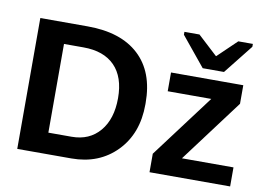

<svg xmlns="http://www.w3.org/2000/svg" viewBox="-79 -871 1379 994"><g transform="rotate(10 611.0 -373.5)"><path d="M680.2 -349.1V-341.8Q680.2 -188.5 588.4 -94.2Q496.6 0 351.1 0H345.2H66.9V-688H315.9Q490.7 -688 585.4 -600.3Q680.2 -512.7 680.2 -349.1ZM535.2 -349.1Q535.2 -460 477.8 -518.6Q420.4 -577.1 313 -577.1H210.9V-110.8H333Q426.3 -110.8 480.7 -175Q535.2 -239.3 535.2 -349.1ZM1186 0H762.2V-97.2L1011.2 -429.2H782.2V-527.8H1162.1V-430.2L915 -100.1H1186ZM1173.8 -731.9 1051.8 -578.1H939.9L814 -731.9V-747.1H893.1L996.1 -651.9H998L1097.2 -747.1H1173.8Z"/></g></svg>

Font: Libra Sans Modern
Style: Bold
Weight: 700
Foundry: Stefan Peev, Context Ltd
Version: Version 1.000